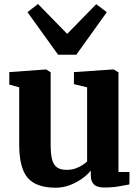

<svg xmlns="http://www.w3.org/2000/svg" viewBox="-20 -908 686 940"><path d="M490 10Q455 10 439.8 -5.2Q424.5 -20.5 424.5 -49V-73Q408.5 -52.5 381.5 -33.2Q354.5 -14 321.5 -1.5Q288.5 11 253.5 11Q156.5 11 115.2 -37.8Q74 -86.5 74 -200.5V-480.5L25.5 -494V-555L205.5 -568H206.5L228 -554V-198.5Q228 -153 235.2 -126.5Q242.5 -100 259.5 -88.2Q276.5 -76.5 306 -76.5Q331 -76.5 350.2 -83.5Q369.5 -90.5 383.8 -100Q398 -109.5 406.5 -117.5V-480.5L342 -496V-555L533 -568H536L560 -554V-66H614L613.5 -5Q595.5 -1.5 563.2 4.2Q531 10 490 10ZM264.5 -640 114.5 -848.5 166 -888.5 309 -742 451 -887.5 503 -848.5 353.5 -640Z"/></svg>

Font: Merriweather ExtraBold
Style: Regular
Weight: 800
Version: Version 2.100